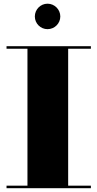

<svg xmlns="http://www.w3.org/2000/svg" viewBox="-20 -994 514 1014"><path d="M164 -907C164 -870 194 -840 231 -840C268 -840 298.5 -870 298.5 -907C298.5 -944 268 -974.5 231 -974.5C194 -974.5 164 -944 164 -907ZM14.5 -13.5V0H460V-13.5H340V-736.5H460V-750H14.5V-736.5H125V-13.5Z"/></svg>

Font: Bodoni* 16pt Fatface
Style: Regular
Weight: 900
Version: Version 2.3